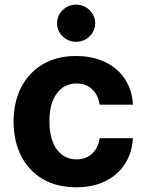

<svg xmlns="http://www.w3.org/2000/svg" viewBox="-20 -793 627 824"><path d="M306.8 10.7Q223 10.7 162.8 -25Q102.6 -60.7 70.5 -124.3Q38.4 -187.9 38.4 -270.6Q38.4 -354.4 70.8 -417.8Q103.3 -481.2 163.4 -516.9Q223.4 -552.6 306.1 -552.6Q377.5 -552.6 431.3 -526.6Q485.1 -500.7 516.2 -453.8Q547.2 -407 550.4 -343.8H407.7Q401.6 -384.6 375.9 -409.6Q350.1 -434.7 308.6 -434.7Q256 -434.7 224.1 -392.4Q192.1 -350.1 192.1 -272.7Q192.1 -194.6 223.9 -151.8Q255.7 -109 308.6 -109Q347.7 -109 374.3 -132.6Q400.9 -156.2 407.7 -199.9H550.4Q546.9 -137.4 516.5 -89.8Q486.2 -42.3 432.9 -15.8Q379.6 10.7 306.8 10.7ZM306.5 -613.6Q273.1 -613.6 248.9 -636.9Q224.8 -660.2 224.8 -693.2Q224.8 -726.2 248.9 -749.6Q273.1 -773.1 306.5 -773.1Q340.2 -773.1 364.3 -749.6Q388.5 -726.2 388.5 -693.2Q388.5 -660.2 364.3 -636.9Q340.2 -613.6 306.5 -613.6Z"/></svg>

Font: Inter UI
Style: Bold
Weight: 700
Designer: Rasmus Andersson
Foundry: rsms
Version: 3.2;8d6f07862